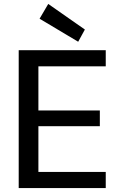

<svg xmlns="http://www.w3.org/2000/svg" viewBox="-20 -955 615 975"><path d="M75 0V-700H517V-618H175V-394H487V-314H175V-82H517V0ZM377 -743 181 -860 225 -935 411 -805Z"/></svg>

Font: DM Sans 10pt Medium
Style: Regular
Weight: 500
Version: Version 4.004;gftools[0.9.30]